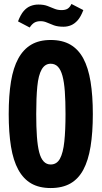

<svg xmlns="http://www.w3.org/2000/svg" viewBox="-20 -941 513 970"><path d="M236 9Q178 9 138 -14Q98 -37 72.5 -83.5Q47 -130 35.5 -200.5Q24 -271 24 -365Q24 -459 35.5 -529Q47 -599 72.5 -645.5Q98 -692 138 -715.5Q178 -739 236 -739Q295 -739 335.5 -715.5Q376 -692 401 -645.5Q426 -599 437.5 -528.5Q449 -458 449 -365Q449 -271 437.5 -200.5Q426 -130 401 -83.5Q376 -37 335.5 -14Q295 9 236 9ZM236 -110Q267 -110 283 -139.5Q299 -169 305 -226Q311 -283 311 -365Q311 -431 307.5 -479Q304 -527 295.5 -558Q287 -589 272.5 -604Q258 -619 236 -619Q207 -619 190.5 -590Q174 -561 168.5 -504.5Q163 -448 163 -365Q163 -299 166.5 -251Q170 -203 178 -172Q186 -141 200.5 -125.5Q215 -110 236 -110ZM301 -806Q272 -806 252.5 -813Q233 -820 217.5 -827Q202 -834 185 -834Q166 -834 153.5 -826.5Q141 -819 130 -802L71 -833Q84 -867 99.5 -885Q115 -903 134 -910.5Q153 -918 174 -918Q201 -918 219.5 -911Q238 -904 254.5 -897Q271 -890 291 -890Q310 -890 321.5 -897Q333 -904 341 -921L401 -890Q388 -856 372.5 -838.5Q357 -821 339 -813.5Q321 -806 301 -806Z"/></svg>

Font: Mona Sans Condensed
Style: Bold
Weight: 700
Width: 3
Designer: Deni Anggara
Foundry: GitHub
Version: Version 2.000